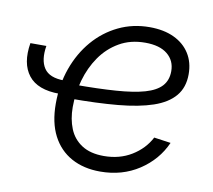

<svg xmlns="http://www.w3.org/2000/svg" viewBox="-66 -615 776 700"><g transform="rotate(10 322.0 -265.0)"><path d="M151.9 -243.2Q70.8 -243.2 36.9 -286.6Q2.9 -330.1 15.6 -406.7H74.7Q65.9 -354 85.7 -324Q105.5 -293.9 161.1 -293.9ZM346.7 10.3Q285.6 10.3 240.2 -14.6Q194.8 -39.6 169.9 -87.6Q145 -135.7 145 -205.6Q145 -276.4 166.7 -337.2Q188.5 -397.9 227.5 -443.4Q266.6 -488.8 319.3 -514.2Q372.1 -539.6 434.1 -539.6Q486.8 -539.6 524.7 -521.7Q562.5 -503.9 583 -471.4Q603.5 -439 603.5 -395Q603.5 -346.2 576.9 -314.5Q550.3 -282.7 498.3 -264.9Q446.3 -247.1 369.4 -240Q292.5 -232.9 191.4 -232.9L199.2 -285.6Q289.1 -285.6 353.5 -290.3Q418 -294.9 459 -306.6Q500 -318.4 519.5 -339.8Q539.1 -361.3 539.1 -395Q539.1 -434.1 510.5 -457.5Q481.9 -481 428.2 -481Q373.5 -481 332.3 -457Q291 -433.1 263.4 -393.3Q235.8 -353.5 221.9 -304.2Q208 -254.9 208 -204.1Q208 -159.7 222.4 -124.3Q236.8 -88.9 268.6 -68.4Q300.3 -47.9 350.1 -47.9Q408.2 -47.9 452.6 -75Q497.1 -102.1 520 -146L582 -137.2Q552.7 -71.3 490.5 -30.5Q428.2 10.3 346.7 10.3Z"/></g></svg>

Font: Inter 24pt Light
Style: Italic
Weight: 300
Italic angle: -9.3988°
Designer: Rasmus Andersson
Foundry: rsms
Version: Version 4.001;git-66647c0bb